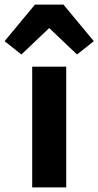

<svg xmlns="http://www.w3.org/2000/svg" viewBox="-71 -815 428 835"><path d="M217 0H69V-525H217ZM81 -795H205L337 -636L264 -578L143 -693L22 -578L-51 -636Z"/></svg>

Font: IBM Plex Sans
Style: Bold
Weight: 700
Designer: Mike Abbink, Paul van der Laan, Pieter van Rosmalen
Foundry: Bold Monday
Version: Version 3.201